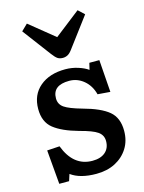

<svg xmlns="http://www.w3.org/2000/svg" viewBox="-120 -860 708 945"><g transform="rotate(-15 233.5 -387.5)"><path d="M62 14 47 -160 111 -164Q153 -53 250 -53Q292 -53 315.5 -73.5Q339 -94 339 -130Q339 -160 314.5 -177.5Q290 -195 224 -212Q141 -235 99 -268.5Q57 -302 57 -368Q57 -440 106 -481.5Q155 -523 236 -523Q269 -523 300.5 -513Q332 -503 351 -489L359 -523H410L422 -358L358 -363Q346 -409 313.5 -436Q281 -463 240 -463Q155 -463 155 -396Q155 -366 179.5 -349Q204 -332 268 -314Q357 -290 397.5 -256Q438 -222 438 -156Q438 -105 414 -67Q390 -29 348.5 -7.5Q307 14 252 14Q169 14 123 -20L112 14ZM240 -580Q224 -580 213.5 -587Q203 -594 188 -614L80 -758L112 -789L239 -686L370 -788L401 -759L287 -607Q276 -592 264.5 -586Q253 -580 240 -580Z"/></g></svg>

Font: Literata 12pt Medium
Style: Regular
Weight: 500
Designer: Latin by Veronika Burian and Jose Scaglione. Greek by Irene Vlachou. Cyrillic by Vera Evstafieva.
Foundry: TypeTogether
Version: Version 3.002